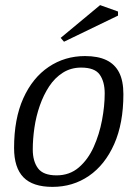

<svg xmlns="http://www.w3.org/2000/svg" viewBox="-20 -721 535 750"><path d="M185 9Q108 9 71.5 -28.5Q35 -66 35 -143Q35 -257 71 -337Q107 -417 170 -459.5Q233 -502 312 -502Q363 -502 396 -486Q429 -470 445.5 -437.5Q462 -405 462 -353Q462 -239 426 -158Q390 -77 327.5 -34Q265 9 185 9ZM201 -36Q252 -36 288 -67Q324 -98 346 -147Q368 -196 378.5 -251.5Q389 -307 389 -356Q389 -402 369.5 -429.5Q350 -457 297 -457Q257 -457 225.5 -437Q194 -417 172 -383.5Q150 -350 135.5 -308.5Q121 -267 114.5 -222.5Q108 -178 108 -137Q108 -91 128.5 -63.5Q149 -36 201 -36ZM230 -558 217 -573 371 -701 441 -676V-660Z"/></svg>

Font: Manuale Light
Style: Italic
Weight: 300
Italic angle: -11°
Version: Version 1.002